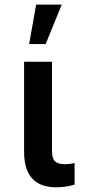

<svg xmlns="http://www.w3.org/2000/svg" viewBox="-20 -791 373 817"><path d="M104 -603.5H174.3L242.7 -771.5H133.8ZM82.5 -528.3V-145C82.5 -44.4 127.9 5.9 219.2 5.9C247.1 5.9 273.4 2 297.4 -5.4V-97.2C283.2 -93.8 269.5 -92.3 255.9 -92.3C215.3 -92.3 201.2 -108.9 201.2 -148.4V-528.3Z"/></svg>

Font: Roboto Medium
Style: Regular
Weight: 500
Designer: Google
Version: Version 2.137; 2017